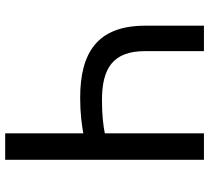

<svg xmlns="http://www.w3.org/2000/svg" viewBox="-53 -753 806 740"><g transform="rotate(-90 350.0 -383.0)"><path d="M104 -766V0H206V-382C236 -388 277 -393 333 -393C456 -393 523 -352 523 -226V0H621V-226C621 -411 517 -477 343 -477C283 -477 242 -471 206 -465V-766Z"/></g></svg>

Font: Kawkab Mono Light
Style: Bold
Weight: 400
Monospace: yes
Designer: Abdullah Arif
Foundry: Abdullah Arif
Version: Version 1.000;PS 000.500;hotconv 1.0.88;makeotf.lib2.5.64775